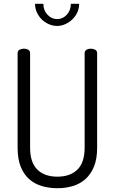

<svg xmlns="http://www.w3.org/2000/svg" viewBox="-20 -988 606 1014"><path d="M427 -707Q427 -720 437 -725.5Q447 -731 460 -731Q472 -731 482.5 -725.5Q493 -720 493 -707V-208Q493 -149 476.5 -108.5Q460 -68 431.5 -42.5Q403 -17 365 -5.5Q327 6 283 6Q239 6 200.5 -5.5Q162 -17 133.5 -42.5Q105 -68 89 -108.5Q73 -149 73 -208V-707Q73 -720 83.5 -725.5Q94 -731 106 -731Q119 -731 129 -725.5Q139 -720 139 -707V-208Q139 -130 177 -92.5Q215 -55 283 -55Q351 -55 389 -92.5Q427 -130 427 -208ZM398 -968Q398 -944 388.5 -923Q379 -902 362.5 -886Q346 -870 325 -860.5Q304 -851 282 -851Q259 -851 237.5 -860.5Q216 -870 200 -886Q184 -902 174.5 -923Q165 -944 165 -968H209Q209 -933 231 -910Q253 -887 282 -887Q311 -887 332.5 -910Q354 -933 354 -968Z"/></svg>

Font: AkaAcidDosis
Style: Regular
Weight: 400
Designer: Edgar Tolentino, Pablo Impallari, Igino Marini, Aka-Acid
Foundry: Edgar Tolentino, Pablo Impallari, Igino Marini, Cyberella
Version: Version 1.007